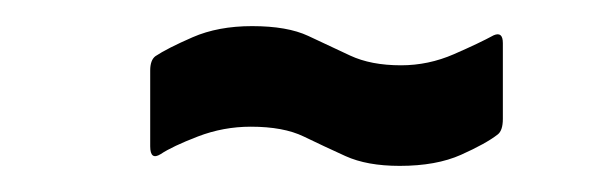

<svg xmlns="http://www.w3.org/2000/svg" viewBox="-20 -374 460 147"><path d="M286 -247Q261 -247 244.5 -254.5Q228 -262 212.5 -269.5Q197 -277 172 -277Q151 -277 131.5 -269.5Q112 -262 103 -256Q95 -251 95 -262V-320Q95 -328 99 -331Q108 -337 127.5 -345.5Q147 -354 173 -354Q200 -354 216 -346.5Q232 -339 248 -331.5Q264 -324 287 -324Q308 -324 327.5 -332.5Q347 -341 358 -347Q365 -350 365 -341V-283Q365 -274 361 -271Q352 -264 333 -255.5Q314 -247 286 -247Z"/></svg>

Font: Sofia Sans Extra Condensed SemiBold
Style: Italic
Weight: 600
Italic angle: -9°
Designer: Botio Nikoltchev, Ani Petrova
Foundry: lettersoup
Version: Version 4.101